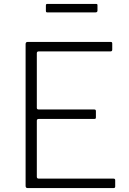

<svg xmlns="http://www.w3.org/2000/svg" viewBox="-20 -955 656 975"><path d="M110 -731Q110 -742 120 -742H543Q550 -742 550 -734V-703Q550 -694 541 -694H177Q167 -694 167 -685V-407Q167 -399 177 -399H459Q467 -399 467 -391V-359Q467 -355 465.5 -353Q464 -351 458 -351H177Q167 -351 167 -342V-57Q167 -48 177 -48H556Q565 -48 565 -40V-8Q565 -4 563 -2Q561 0 557 0H120Q110 0 110 -11V-731ZM475 -929V-901Q475 -892 464 -892H221Q216 -892 214.5 -894Q213 -896 213 -901V-927Q213 -935 219 -935H469Q475 -935 475 -929Z"/></svg>

Font: Libre Franklin Thin ExtraLight
Style: Regular
Weight: 250
Version: Version 3.000